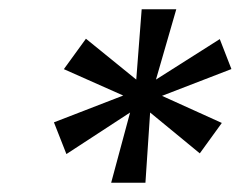

<svg xmlns="http://www.w3.org/2000/svg" viewBox="-20 -754 526 414"><path d="M360.1 -734H285.5L273.8 -582.4L165.3 -670.5L117.7 -604.9L245.7 -548L96.3 -490.2L123.2 -421.8L260.5 -511.4L219.7 -360H293.6L303.7 -511.4L410.8 -423.3L458.3 -488.9L329.3 -547.3L479 -605.1L453.9 -669.7L316.3 -582.4Z"/></svg>

Font: Poppins Devanagari Thin
Style: Italic
Weight: 100
Italic angle: -10°
Designer: Ninad Kale (Devanagari), Jonny Pinhorn (Latin)
Foundry: Indian Type Foundry
Version: 4.005